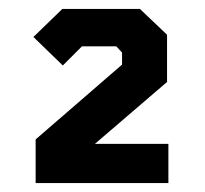

<svg xmlns="http://www.w3.org/2000/svg" viewBox="-20 -757 460 431"><path d="M60 -346V-444L254 -612V-639L241 -653H164L121 -610L55 -674L120 -737H294L355 -679V-573L193 -434H358V-346Z"/></svg>

Font: Tomorrow SemiBold
Style: Regular
Weight: 600
Designer: Tony de Marco, Monica Rizzolli
Foundry: Just in Type
Version: Version 2.002